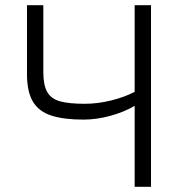

<svg xmlns="http://www.w3.org/2000/svg" viewBox="-20 -720 686 740"><path d="M499 0V-312Q458 -288 405 -273.5Q352 -259 302 -259Q226 -259 178 -274.5Q130 -290 107 -328Q84 -366 84 -435V-700H147V-442Q147 -392 162 -365.5Q177 -339 211.5 -329.5Q246 -320 306 -320Q357 -320 409 -333Q461 -346 499 -366V-700H562V0Z"/></svg>

Font: Zen Kaku Gothic Antique
Style: Regular
Weight: 400
Designer: Yoshimichi Ohira
Foundry: Positype
Version: Version 1.001